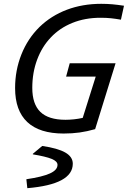

<svg xmlns="http://www.w3.org/2000/svg" viewBox="-20 -684 669 1005"><path d="M629 -654 613 -581Q584 -586 560.5 -588.5Q537 -591 506 -591Q425 -591 358.5 -564Q292 -537 246 -488Q200 -440 174.5 -372Q149 -304 149 -224Q149 -139 191.5 -98Q234 -57 323 -57Q344 -57 367.5 -59.5Q391 -62 413 -67L481 -283H326L345 -353H585L478 -8Q436 4 397 9.5Q358 15 313 15Q187 15 123 -45Q59 -105 59 -223Q59 -316 92 -399Q125 -482 187 -543Q248 -602 330 -633Q412 -664 510 -664Q541 -664 568.5 -661.5Q596 -659 629 -654ZM361 173Q361 227 301.5 259Q242 291 123 301L118 255L119 254Q201 242 241 224Q281 206 281 179Q281 160 250 147.5Q219 135 152 124V121L201 80Q283 92 322 114.5Q361 137 361 173Z"/></svg>

Font: Intel One Mono
Style: Italic
Weight: 400
Italic angle: -16°
Monospace: yes
Designer: Fred Shallcrass
Foundry: Frere-Jones Type LLC
Version: Version 1.400;hotconv 1.1.0;makeotfexe 2.6.0;FJTRelease1.4